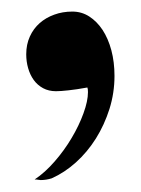

<svg xmlns="http://www.w3.org/2000/svg" viewBox="-20 -213 238 325"><path d="M67.4 88.9Q58.1 91.8 48.8 91.8Q46.9 91.8 44.7 91.3Q42.5 90.8 38.6 90.8Q56.2 79.1 72.5 60.3Q88.9 41.5 101.3 20.5Q113.8 -0.5 121.3 -21.2Q128.9 -42 128.9 -57.1Q128.9 -62.5 127.9 -64.9Q109.4 -61.5 95.9 -60.1Q82.5 -58.6 74.7 -58.6Q62.5 -58.6 53 -63.7Q43.5 -68.8 37.1 -77.6Q30.8 -86.4 27.6 -97.7Q24.4 -108.9 24.4 -121.1Q24.4 -137.7 30.5 -151.1Q36.6 -164.6 47.1 -173.8Q57.6 -183.1 71.8 -188.2Q85.9 -193.4 102.5 -193.4Q118.2 -193.4 131.1 -185.1Q144 -176.8 153.6 -162.4Q163.1 -147.9 168.5 -127.9Q173.8 -107.9 173.8 -84.5Q173.8 -55.7 165.3 -28.6Q156.7 -1.5 142.3 21.5Q127.9 44.4 108.6 61.8Q89.4 79.1 67.4 88.9Z"/></svg>

Font: XB Zar
Style: Regular
Weight: 400
Designer: Behnam
Foundry: Irmug
Version: Version 8.005 2009